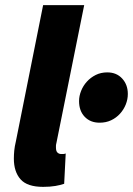

<svg xmlns="http://www.w3.org/2000/svg" viewBox="-20 -716 518 748"><path d="M148 12Q86 12 60 -17.5Q34 -47 34 -98Q34 -113 35.5 -129Q37 -145 42 -166L148 -696H308L200 -160Q198 -152 198 -148.5Q198 -145 198 -141Q198 -127 204 -121.5Q210 -116 218 -116Q223 -116 226.5 -116Q230 -116 236 -118L230 0Q216 5 195.5 8.5Q175 12 148 12ZM368 -238Q332 -238 310 -261Q288 -284 288 -322Q288 -342 296 -362Q304 -382 318.5 -398Q333 -414 353 -424Q373 -434 398 -434Q434 -434 456 -410Q478 -386 478 -350Q478 -329 470 -309Q462 -289 447.5 -273Q433 -257 413 -247.5Q393 -238 368 -238Z"/></svg>

Font: mr_Source Sans Pro
Style: Italic
Weight: 900
Italic angle: -11°
Designer: Paul D. Hunt
Foundry: Adobe Systems Incorporated
Version: Version 1.076;July 10, 2024;FontCreator 11.5.0.2430 64-bit